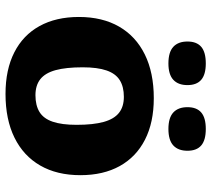

<svg xmlns="http://www.w3.org/2000/svg" viewBox="-55 -698 766 696"><g transform="rotate(90 328.0 -350.0)"><path d="M325 -95.5Q362 -95.5 386 -110.2Q410 -125 421.2 -158Q432.5 -191 432.5 -244.5Q432.5 -305 422 -342.8Q411.5 -380.5 389.2 -398.2Q367 -416 331 -416Q294.5 -416 270.8 -401.2Q247 -386.5 235.5 -353.5Q224 -320.5 224 -266.5Q224 -206.5 234.2 -168.8Q244.5 -131 267 -113.2Q289.5 -95.5 325 -95.5ZM320.5 13Q232.5 13 170 -18.8Q107.5 -50.5 74.5 -110.2Q41.5 -170 41.5 -253Q41.5 -338 76.5 -398.8Q111.5 -459.5 177.5 -492Q243.5 -524.5 336 -524.5Q424 -524.5 486.5 -492.5Q549 -460.5 582 -401Q615 -341.5 615 -258.5Q615 -173.5 580 -112.8Q545 -52 479 -19.5Q413 13 320.5 13ZM210 -577.5Q169 -577.5 149.8 -595.2Q130.5 -613 130.5 -646.5Q130.5 -680 149.8 -696.5Q169 -713 210 -713Q250 -713 269.2 -696.5Q288.5 -680 288.5 -646.5Q288.5 -613 269.2 -595.2Q250 -577.5 210 -577.5ZM447.5 -577.5Q407 -577.5 387.8 -595.2Q368.5 -613 368.5 -646.5Q368.5 -680 387.8 -696.5Q407 -713 447.5 -713Q488 -713 507.2 -696.5Q526.5 -680 526.5 -646.5Q526.5 -613 507.2 -595.2Q488 -577.5 447.5 -577.5Z"/></g></svg>

Font: Newsreader 7pt
Style: Bold
Weight: 700
Designer: Hugues Gentile
Foundry: Production Type
Version: Version 1.003